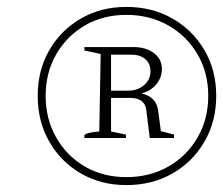

<svg xmlns="http://www.w3.org/2000/svg" viewBox="-20 -745 645 555"><path d="M345 -210Q272 -210 214 -243.5Q156 -277 122.5 -335.5Q89 -394 89 -468Q89 -542 122.5 -600Q156 -658 214 -691.5Q272 -725 345 -725Q420 -725 478.5 -691.5Q537 -658 571 -600Q605 -542 605 -468Q605 -394 571 -335.5Q537 -277 478.5 -243.5Q420 -210 345 -210ZM345 -233Q413 -233 466.5 -263.5Q520 -294 551 -347.5Q582 -401 582 -468Q582 -535 551 -588Q520 -641 466.5 -671.5Q413 -702 345 -702Q278 -702 225.5 -671.5Q173 -641 142.5 -588Q112 -535 112 -468Q112 -401 142.5 -347.5Q173 -294 225.5 -263.5Q278 -233 345 -233ZM224 -346V-355Q229 -359 238 -361Q247 -363 267 -365L271 -589L224 -599V-609H365Q402 -609 425 -591.5Q448 -574 448 -546Q448 -521 432 -501.5Q416 -482 389 -475Q432 -465 437 -426L445 -366L483 -356V-346H413L403 -426Q399 -462 356 -462H301V-365L344 -356V-346ZM360 -587H301V-483H350Q378 -483 396.5 -499Q415 -515 415 -539Q415 -561 400 -574Q385 -587 360 -587Z"/></svg>

Font: Piazzolla Thin
Style: Italic
Weight: 100
Italic angle: -11.3°
Designer: Juan Pablo del Peral
Foundry: Huerta Tipografica
Version: Version 1.330